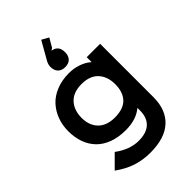

<svg xmlns="http://www.w3.org/2000/svg" viewBox="-331 -1095 1440 1440"><g transform="rotate(-45 389.0 -374.5)"><path d="M554.2 -335Q554.2 -417 508.8 -466.1Q463.4 -515.1 376 -515.1Q288.1 -515.1 242.4 -465.6Q196.8 -416 196.8 -335Q196.8 -254.4 243.4 -207.3Q290 -160.2 376 -160.2Q423.3 -160.2 458.5 -173.1Q493.7 -186 514.2 -210.2Q534.7 -234.4 544.4 -265.4Q554.2 -296.4 554.2 -335ZM545.9 -629.9H688V-64Q688 69.8 609.4 142.3Q530.8 214.8 377.9 214.8Q299.3 214.8 231 192.6Q162.6 170.4 92.8 120.1L191.9 21Q285.2 89.8 377.9 89.8Q461.9 89.8 503.9 49.8Q545.9 9.8 545.9 -64V-90.8H543.9Q477.5 -35.2 367.2 -35.2Q291 -35.2 231.4 -57.1Q171.9 -79.1 133.3 -118.9Q94.7 -158.7 75 -213.4Q55.2 -268.1 55.2 -335Q55.2 -397.5 75.4 -452.4Q95.7 -507.3 133.8 -549.3Q171.9 -591.3 232.2 -615.7Q292.5 -640.1 367.2 -640.1Q418.9 -640.1 466.3 -623.5Q513.7 -606.9 543.9 -579.1H545.9ZM458 -772Q458 -733.4 437.7 -712.2Q417.5 -690.9 379.9 -690.9Q342.3 -690.9 322 -712.2Q301.8 -733.4 301.8 -772Q301.8 -796.4 315.9 -820.8L397 -963.9L452.1 -933.1L412.1 -863.8L394 -851.1Q458 -841.3 458 -772Z"/></g></svg>

Font: Sinkin Sans 600 SemiBold
Style: Regular
Weight: 600
Designer: Keith Bates
Foundry: K-Type
Version: Sinkin Sans (version 1.0)  by Keith Bates   •   © 2014   www